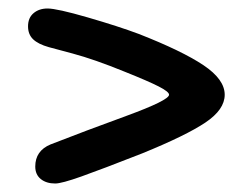

<svg xmlns="http://www.w3.org/2000/svg" viewBox="-20 -534 593 452"><path d="M63 -142Q63 -179 99 -194Q181 -226 277 -261Q378 -298 378 -311Q378 -318 353.5 -330.5Q329 -343 274 -365Q203 -394 151 -408Q99 -422 95 -423Q70 -430 58 -441.5Q46 -453 46 -472Q46 -492 59 -503Q72 -514 92 -514Q114 -514 186.5 -493Q259 -472 307 -454Q409 -414 459 -380.5Q509 -347 509 -311Q509 -276 463.5 -245.5Q418 -215 315 -173Q218 -135 171.5 -118.5Q125 -102 110 -102Q89 -102 76 -112.5Q63 -123 63 -142Z"/></svg>

Font: Mali SemiBold
Style: Regular
Weight: 600
Designer: Kitiyaporn Chalermlarp | Katatrad Aksorn Co.,Ltd.
Foundry: Cadson Demak Co.,Ltd.
Version: Version 1.000; ttfautohint (v1.6)